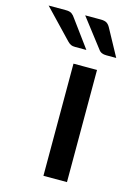

<svg xmlns="http://www.w3.org/2000/svg" viewBox="-215 -785 575 843"><g transform="rotate(15 72.5 -364.0)"><path d="M69.8 -509.8H176.8V0H69.8ZM64.5 -728H134.8Q153.3 -728 162.6 -722.2Q171.9 -716.3 178.7 -703.6L244.6 -582.5H200.2Q187 -582.5 179.7 -585.9Q170.4 -589.4 164.1 -598.6ZM-101.6 -728H-23.9Q-14.6 -728 -8.3 -726.6Q-2.4 -725.1 2.9 -722.2Q8.8 -717.8 12.2 -713.9Q18.1 -707 20 -703.6L108.9 -582.5H58.1Q45.4 -582.5 38.6 -585.9Q30.3 -589.8 22 -598.6Z"/></g></svg>

Font: Lato-SemiBold
Style: Regular
Weight: 500
Designer: Lukasz Dziedzic with Adam Twardoch and Botio Nikoltchev
Foundry: tyPoland Lukasz Dziedzic
Version: ""